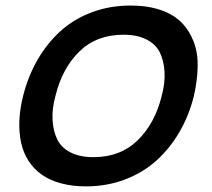

<svg xmlns="http://www.w3.org/2000/svg" viewBox="-20 -660 763 690"><path d="M561 -314.9Q573.7 -361.8 571.3 -402.1Q568.8 -442.4 554.2 -471.9Q539.6 -501.5 506.1 -518.3Q472.7 -535.2 423.8 -535.2Q327.1 -535.2 265.4 -475.1Q203.6 -415 179.2 -314.9Q166.5 -268.6 168.9 -228.3Q171.4 -188 186 -158.4Q200.7 -128.9 233.9 -112.1Q267.1 -95.2 315.9 -95.2Q412.1 -95.2 474.4 -155.5Q536.6 -215.8 561 -314.9ZM676.8 -314.9Q659.2 -244.6 625 -185.8Q590.8 -127 542.5 -83.3Q494.1 -39.6 429 -14.9Q363.8 9.8 289.1 9.8Q238.8 9.8 198 -1.5Q157.2 -12.7 128.9 -33.2Q100.6 -53.7 82 -82.8Q63.5 -111.8 55.7 -148.2Q47.9 -184.6 49.6 -226.3Q51.3 -268.1 63 -314.9Q80.6 -385.3 114.5 -444.3Q148.4 -503.4 196.5 -547.4Q244.6 -591.3 309.6 -615.7Q374.5 -640.1 449.2 -640.1Q509.8 -640.1 556.4 -624.3Q603 -608.4 631.6 -579.8Q660.2 -551.3 675.8 -510.7Q691.4 -470.2 690.4 -420.9Q689.5 -371.6 676.8 -314.9Z"/></svg>

Font: Sinkin Sans 500 Medium Italic
Style: Regular
Weight: 500
Italic angle: -112°
Designer: Keith Bates
Foundry: K-Type
Version: Sinkin Sans (version 1.0)  by Keith Bates   •   © 2014   www